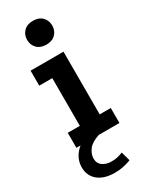

<svg xmlns="http://www.w3.org/2000/svg" viewBox="-203 -629 671 854"><g transform="rotate(-30 132.0 -202.0)"><path d="M21 0V-77H83V-322H16V-399H185V-77H242V0ZM136 -464Q105 -464 88 -481.5Q71 -499 71 -525Q71 -551 88 -568.5Q105 -586 136 -586Q166 -586 183 -568.5Q200 -551 200 -525Q200 -499 183 -481.5Q166 -464 136 -464ZM115 182Q60 182 29 156.5Q-2 131 -2 88Q-2 47 26 15.5Q54 -16 105 -32L136 0Q96 13 79.5 35Q63 57 63 80Q63 105 81.5 118Q100 131 128 131Q144 131 157 128Q170 125 185 119L198 166Q177 174 157 178Q137 182 115 182Z"/></g></svg>

Font: Rokkitt SemiBold
Style: Regular
Weight: 600
Designer: Vernon Adams
Foundry: Vernon Adams
Version: Version 3.103